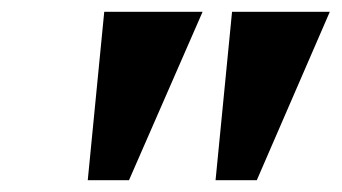

<svg xmlns="http://www.w3.org/2000/svg" viewBox="-20 -734 580 326"><path d="M129 -428 157 -714H324L199 -428ZM346 -428 374 -714H540L416 -428Z"/></svg>

Font: Noto Serif SemiCondensed ExtraBold
Style: Italic
Weight: 800
Width: 4
Italic angle: -12°
Designer: Monotype Design Team
Foundry: Monotype Imaging Inc.
Version: Version 2.014; ttfautohint (v1.8.4.7-5d5b)